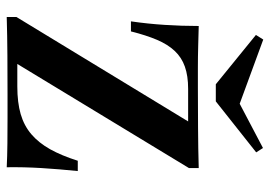

<svg xmlns="http://www.w3.org/2000/svg" viewBox="-136 -667 803 571"><g transform="rotate(90 265.5 -381.5)"><path d="M30.6 0V-29L341.1 -539.5H244.4Q205.6 -539.5 178.2 -529.8Q150.8 -520.2 131.5 -499.6Q112.1 -479 98.4 -446.8Q84.7 -414.5 73.4 -369.4H43.5Q50.8 -419.4 54 -469.8Q57.3 -520.2 57.3 -571Q84.7 -570.2 116.9 -569.4Q149.2 -568.5 181.5 -568.5Q213.7 -568.5 240.3 -568.5Q296.8 -568.5 360.9 -569Q425 -569.4 479.8 -571V-541.9L170.2 -31.5H237.1Q284.7 -31.5 319.4 -41.5Q354 -51.6 379.4 -73.4Q404.8 -95.2 423.8 -129Q442.7 -162.9 458.1 -211.3H488.7Q483.1 -156.5 479.8 -103.2Q476.6 -50 477.4 0Q445.2 -1.6 406.9 -2Q368.5 -2.4 330.6 -2.4Q292.7 -2.4 261.3 -2.4Q206.5 -2.4 145.6 -2Q84.7 -1.6 30.6 0ZM420.2 -762.1 433.1 -741.9 281.5 -621.8H230.6L83.9 -741.1L97.6 -762.9L312.9 -683.9L268.5 -682.3Z"/></g></svg>

Font: Playfair
Style: Bold
Weight: 700
Designer: Claus Eggers Sørensen
Foundry: Claus Eggers Sørensen
Version: Version 2.001;gftools[0.9.30]